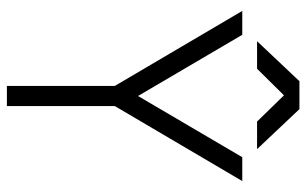

<svg xmlns="http://www.w3.org/2000/svg" viewBox="-190 -720 910 571"><g transform="rotate(90 265.5 -435.0)"><path d="M103 -744H185L264 -824L342 -744H424L305 -870H222ZM13 -700 236 -321V0H296V-321L519 -700H448L266 -390L84 -700Z"/></g></svg>

Font: Unageo Variable
Style: Regular
Weight: 300
Designer: Richard Sepsi
Foundry: Richard Sepsi
Version: Version 2.200